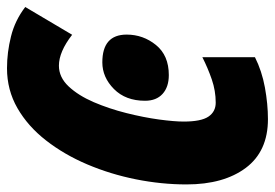

<svg xmlns="http://www.w3.org/2000/svg" viewBox="-165 -627 774 540"><g transform="rotate(90 222.0 -357.0)"><path d="M287.1 -723.6Q377.4 -723.6 424.1 -661.4Q470.7 -599.1 470.7 -494.6Q470.7 -423.8 456.3 -352.1Q441.9 -280.3 414.3 -215.3Q386.7 -150.4 346.9 -99.4Q307.1 -48.3 256.1 -19Q205.1 10.3 144 10.3Q99.1 10.3 54.2 -1Q9.3 -12.2 -28.3 -41L49.8 -172.9Q97.7 -135.7 136.7 -135.7Q169.4 -135.7 195.1 -163.1Q220.7 -190.4 239.3 -233.6Q257.8 -276.9 270 -325.4Q282.2 -374 288.1 -417.2Q293.9 -460.4 293.9 -486.8Q293.9 -535.6 280 -556.2Q266.1 -576.7 240.7 -576.7Q207.5 -576.7 175.5 -565.7Q143.6 -554.7 112.8 -539.1V-687Q151.4 -706.5 198.2 -715.1Q245.1 -723.6 287.1 -723.6ZM127.4 -257.8Q49.3 -257.8 49.3 -326.2Q49.3 -372.6 78.6 -408.7Q107.9 -444.8 163.1 -444.8Q196.8 -444.8 216.1 -427.2Q235.4 -409.7 235.4 -377.9Q235.4 -323.2 202.4 -290.5Q169.4 -257.8 127.4 -257.8Z"/></g></svg>

Font: Open Sans Condensed ExtraBold
Style: Italic
Weight: 800
Width: 3
Italic angle: -12°
Designer: Monotype Design Team
Foundry: Monotype Imaging Inc.
Version: Version 3.003; ttfautohint (v1.8.4)